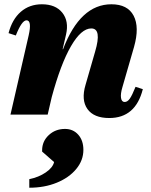

<svg xmlns="http://www.w3.org/2000/svg" viewBox="-20 -536 708 898"><path d="M29 0 114 -370Q130 -441 104 -441Q82 -441 54 -370L20 -381Q37 -446 77.5 -481Q118 -516 176 -516Q240 -516 271.5 -476.5Q303 -437 289 -375L273 -306H275Q355 -516 501 -516Q577 -516 605 -462.5Q633 -409 607 -317L553 -130Q543 -97 546 -78Q549 -59 563 -59Q576 -59 587 -74.5Q598 -90 614 -130L648 -119Q614 16 491 16Q419 16 389 -26Q359 -68 380 -139L425 -295Q457 -403 407 -403Q360 -403 312 -320Q264 -237 222 -82L203 0ZM117 342V302Q161 293 194 270.5Q227 248 233 222L177 173V167Q177 125 208 96Q239 67 284 67Q322 67 346 94Q370 121 370 165Q370 214 336.5 254.5Q303 295 245.5 318.5Q188 342 117 342Z"/></svg>

Font: Platypi ExtraBold
Style: Italic
Weight: 800
Italic angle: -13°
Designer: David Sargent
Foundry: Bolt Cutter Type
Version: Version 1.200; ttfautohint (v1.8.4.7-5d5b)